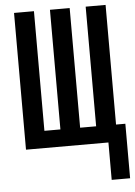

<svg xmlns="http://www.w3.org/2000/svg" viewBox="-61 -781 723 1028"><g transform="rotate(-5 300.0 -267.0)"><path d="M497 201V0H54V-735H161V-92H247V-735H353V-92H439V-735H546V-92H596V201Z"/></g></svg>

Font: Iosevka SS04 Semibold Extended
Style: Regular
Weight: 600
Width: 7
Monospace: yes
Designer: Belleve Invis
Foundry: Belleve Invis
Version: Version 19.0.0; ttfautohint (v1.8.4)